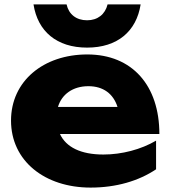

<svg xmlns="http://www.w3.org/2000/svg" viewBox="-20 -835 774 871"><path d="M391 16C507 16 609 -14 688 -67V-197C620 -157 533 -134 449 -134C347 -134 280 -167 252 -227H703C703 -447 580 -588 376 -588C177 -588 30 -467 30 -288C30 -105 183 16 391 16ZM132 -815C151 -693 237 -619 375 -619C513 -619 599 -693 618 -815H468C457 -770 423 -743 375 -743C326 -743 292 -770 282 -815ZM381 -444C448 -444 494 -410 513 -350H243C260 -407 310 -444 381 -444Z"/></svg>

Font: Bounded
Style: Bold
Weight: 700
Designer: Vlad Churkin
Version: Version 3.0